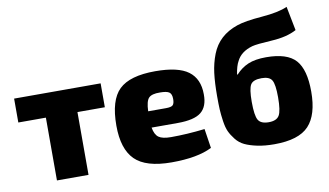

<svg xmlns="http://www.w3.org/2000/svg" viewBox="-75 -906 1859 1084"><g transform="rotate(-10 854.0 -364.0)"><path d="M511 -360H354V0H173V-360H15V-497H511Z M901 -201H751Q758 -160 779.5 -144.5Q801 -129 850 -129Q941 -129 1044 -141L1061 -30Q978 12 829 12Q682 12 619.5 -50Q557 -112 557 -246Q557 -392 618.5 -451.5Q680 -511 826 -511Q957 -511 1015.5 -467.5Q1074 -424 1074 -335Q1075 -265 1035.5 -233Q996 -201 901 -201ZM748 -295H850Q881 -295 890 -304.5Q899 -314 899 -339Q899 -368 884.5 -378Q870 -388 832 -388Q785 -389 767.5 -371Q750 -353 748 -295Z M1620 -740 1647 -602Q1592 -572 1504.5 -567Q1417 -562 1391 -555Q1324 -536 1300 -486Q1286 -462 1278 -412H1282Q1313 -446 1353 -463Q1393 -480 1456 -480Q1577 -480 1625.5 -425.5Q1674 -371 1674 -245Q1674 -112 1616 -50Q1558 12 1418 12Q1363 12 1320.5 3Q1278 -6 1249.5 -19.5Q1221 -33 1201 -58.5Q1181 -84 1170.5 -107Q1160 -130 1154.5 -168Q1149 -206 1147.5 -235Q1146 -264 1146 -311Q1146 -388 1153 -443.5Q1160 -499 1179.5 -549Q1199 -599 1236 -633Q1273 -667 1329 -686Q1376 -702 1472.5 -709.5Q1569 -717 1620 -740ZM1411 -368Q1362 -368 1347.5 -344Q1333 -320 1333 -246Q1333 -167 1348 -141.5Q1363 -116 1408 -116Q1453 -116 1468.5 -142Q1484 -168 1484 -246Q1484 -320 1469.5 -344Q1455 -368 1411 -368Z"/></g></svg>

Font: Exo 2.0 Extra Bold
Style: Regular
Weight: 800
Designer: Natanael Gama
Version: Version 1.001;PS 001.001;hotconv 1.0.70;makeotf.lib2.5.58329